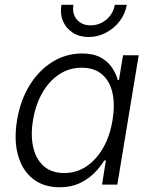

<svg xmlns="http://www.w3.org/2000/svg" viewBox="-20 -772 636 803"><path d="M229.5 11.2Q162.6 11.2 117.9 -23.9Q73.2 -59.1 55.4 -122.6Q37.6 -186 51.3 -269.5Q65.4 -353.5 104.2 -416Q143.1 -478.5 199.7 -513.4Q256.3 -548.3 322.8 -548.3Q370.6 -548.3 401.1 -531.5Q431.6 -514.6 448.5 -489.3Q465.3 -463.9 472.7 -437.5H477.5L494.6 -541H560.1L470.7 0H406.7L422.9 -101.1H416.5Q399.9 -74.2 374.3 -48.3Q348.6 -22.5 312.7 -5.6Q276.9 11.2 229.5 11.2ZM248.5 -48.3Q300.8 -48.3 342.5 -76.9Q384.3 -105.5 412.4 -155.3Q440.4 -205.1 450.7 -270Q461.4 -335 450.2 -384.3Q439 -433.6 406.5 -461.2Q374 -488.8 321.8 -488.8Q268.6 -488.8 226.3 -460.2Q184.1 -431.6 156.2 -382.3Q128.4 -333 118.2 -270Q107.4 -206.5 118.9 -156.2Q130.4 -106 163.1 -77.1Q195.8 -48.3 248.5 -48.3ZM350.6 -617.2Q312.5 -617.2 284.4 -635.3Q256.3 -653.3 243.4 -683.8Q230.5 -714.4 236.8 -752H287.1Q280.8 -714.4 301.5 -690.2Q322.3 -666 359.4 -666Q383.8 -666 405.3 -677Q426.8 -688 441.4 -707.5Q456.1 -727.1 460 -752H510.3Q503.9 -714.4 480.7 -683.8Q457.5 -653.3 423.3 -635.3Q389.2 -617.2 350.6 -617.2Z"/></svg>

Font: Inter 17pt Light
Style: Italic
Weight: 300
Italic angle: -9.3988°
Version: Version 4.001;git-66647c0bb